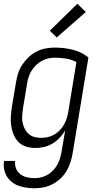

<svg xmlns="http://www.w3.org/2000/svg" viewBox="-34 -782 529 1025"><path d="M151 223Q129 223 107.5 220Q86 217 66 210Q46 203 29.5 190Q13 177 2.5 159.5Q-8 142 -12 120.5Q-16 99 -12 77H47Q44 98 51.5 117Q59 136 74.5 148Q90 160 110 164.5Q130 169 151 169Q169 169 187 164.5Q205 160 221 150.5Q237 141 250.5 126.5Q264 112 273 95.5Q282 79 287 61.5Q292 44 295 26L314 -86Q301 -64 284 -46Q267 -28 246 -15.5Q225 -3 201.5 2.5Q178 8 155 8Q129 8 105 0.5Q81 -7 64.5 -24Q48 -41 38.5 -64Q29 -87 25.5 -112Q22 -137 24 -163Q26 -189 30 -215L51 -340Q55 -365 62.5 -389.5Q70 -414 84.5 -436Q99 -458 118.5 -476.5Q138 -495 161.5 -507Q185 -519 210 -523.5Q235 -528 259 -528Q309 -528 356 -516Q403 -504 438 -475L354 35Q350 59 342.5 83Q335 107 322 129.5Q309 152 289.5 170.5Q270 189 247 201Q224 213 200 218Q176 223 151 223ZM185 -46Q203 -46 221 -50Q239 -54 255 -63Q271 -72 284 -85.5Q297 -99 306.5 -115Q316 -131 321.5 -148Q327 -165 330 -182L374 -451Q349 -464 319.5 -469Q290 -474 259 -474Q241 -474 223 -470Q205 -466 188 -456.5Q171 -447 157 -433Q143 -419 133 -402Q123 -385 117.5 -367Q112 -349 110 -331L89 -206Q86 -187 84.5 -168Q83 -149 86 -131Q89 -113 97 -96.5Q105 -80 118 -68Q131 -56 148.5 -51Q166 -46 185 -46ZM269 -582 232 -618 379 -762 424 -718Z"/></svg>

Font: Iosevka QP Light
Style: Italic
Weight: 300
Italic angle: -9°
Designer: Belleve Invis
Foundry: Belleve Invis
Version: Version 20.0.0; ttfautohint (v1.8.4)